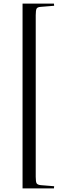

<svg xmlns="http://www.w3.org/2000/svg" viewBox="-20 -832 363 1064"><path d="M105 212V-812H279L280 -800L206 -794Q188 -793 183 -784.5Q178 -776 178 -748V148Q178 176 183 184Q188 192 206 194L280 200L279 212Z"/></svg>

Font: Display Regular
Style: Regular
Weight: 400
Designer: Latin by Veronika Burian and Jose Scaglione. Greek by Irene Vlachou. Cyrillic by Vera Evstafieva.
Foundry: TypeTogether
Version: Version 3.002